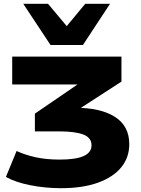

<svg xmlns="http://www.w3.org/2000/svg" viewBox="-20 -795 737 1007"><path d="M300 192Q217 192 139 176.5Q61 161 11 133L67 -3Q113 18 168 30Q223 42 293 42Q377 42 418.5 23.5Q460 5 460 -33Q460 -73 417 -89.5Q374 -106 288 -106H163V-199L445 -392L441 -352H44V-498H617V-367L359 -200L299 -230H371Q508 -230 583 -182Q658 -134 658 -39Q658 31 616 82.5Q574 134 494 163Q414 192 300 192ZM245 -559 102 -775H232L330 -658L427 -775H557L415 -559Z"/></svg>

Font: Nunito Sans 10pt Expanded Black
Style: Regular
Weight: 900
Width: 7
Designer: Vernon Adams
Foundry: Vernon Adams
Version: Version 3.101;gftools[0.9.27]